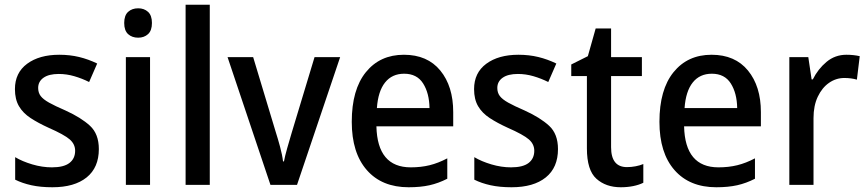

<svg xmlns="http://www.w3.org/2000/svg" viewBox="-20 -780 3659 810"><path d="M397 -151Q397 -73 345.5 -31.5Q294 10 201 10Q151 10 112.5 1.5Q74 -7 44 -22V-117Q74 -99 116 -86.5Q158 -74 199 -74Q249 -74 273 -92.5Q297 -111 297 -144Q297 -172 274 -192Q251 -212 185 -241Q141 -261 109 -282Q77 -303 60 -332Q43 -361 43 -404Q43 -473 94.5 -511Q146 -549 230 -549Q275 -549 314 -539.5Q353 -530 390 -512L356 -434Q326 -449 293.5 -458.5Q261 -468 228 -468Q186 -468 163.5 -452Q141 -436 141 -409Q141 -389 151.5 -375Q162 -361 187 -347Q212 -333 256 -314Q322 -284 359.5 -249.5Q397 -215 397 -151Z M563 -745Q588 -745 604.5 -730Q621 -715 621 -683Q621 -651 604.5 -636Q588 -621 563 -621Q537 -621 520.5 -636Q504 -651 504 -683Q504 -715 520.5 -730Q537 -745 563 -745ZM613 -539V0H511V-539Z M865 0H763V-760H865Z M1121 0 940 -539H1048L1143 -224Q1152 -196 1161.5 -161Q1171 -126 1174 -99H1178Q1182 -121 1191.5 -154.5Q1201 -188 1210 -218L1307 -539H1415L1233 0Z M1684 -549Q1783 -549 1837.5 -482.5Q1892 -416 1892 -307V-247H1568Q1572 -74 1713 -74Q1756 -74 1792.5 -83Q1829 -92 1867 -112V-26Q1830 -7 1792 1.5Q1754 10 1704 10Q1591 10 1527.5 -62.5Q1464 -135 1464 -266Q1464 -402 1523.5 -475.5Q1583 -549 1684 -549ZM1685 -469Q1634 -469 1604.5 -432Q1575 -395 1570 -324H1792Q1791 -387 1765 -428Q1739 -469 1685 -469Z M2334 -151Q2334 -73 2282.5 -31.5Q2231 10 2138 10Q2088 10 2049.5 1.5Q2011 -7 1981 -22V-117Q2011 -99 2053 -86.5Q2095 -74 2136 -74Q2186 -74 2210 -92.5Q2234 -111 2234 -144Q2234 -172 2211 -192Q2188 -212 2122 -241Q2078 -261 2046 -282Q2014 -303 1997 -332Q1980 -361 1980 -404Q1980 -473 2031.5 -511Q2083 -549 2167 -549Q2212 -549 2251 -539.5Q2290 -530 2327 -512L2293 -434Q2263 -449 2230.5 -458.5Q2198 -468 2165 -468Q2123 -468 2100.5 -452Q2078 -436 2078 -409Q2078 -389 2088.5 -375Q2099 -361 2124 -347Q2149 -333 2193 -314Q2259 -284 2296.5 -249.5Q2334 -215 2334 -151Z M2625 -75Q2643 -75 2661.5 -78.5Q2680 -82 2694 -88V-9Q2676 0 2651.5 5Q2627 10 2599 10Q2536 10 2496 -26Q2456 -62 2456 -154V-459H2390V-508L2460 -543L2493 -660H2558V-539H2688V-459H2558V-159Q2558 -75 2625 -75Z M2982 -549Q3081 -549 3135.5 -482.5Q3190 -416 3190 -307V-247H2866Q2870 -74 3011 -74Q3054 -74 3090.5 -83Q3127 -92 3165 -112V-26Q3128 -7 3090 1.5Q3052 10 3002 10Q2889 10 2825.5 -62.5Q2762 -135 2762 -266Q2762 -402 2821.5 -475.5Q2881 -549 2982 -549ZM2983 -469Q2932 -469 2902.5 -432Q2873 -395 2868 -324H3090Q3089 -387 3063 -428Q3037 -469 2983 -469Z M3551 -549Q3581 -549 3607 -543L3595 -444Q3571 -451 3542 -451Q3507 -451 3477.5 -430.5Q3448 -410 3430 -372Q3412 -334 3412 -282V0H3310V-539H3390L3404 -445H3409Q3431 -489 3467 -519Q3503 -549 3551 -549Z"/></svg>

Font: Noto Sans Georgian SemiCondensed Medium
Style: Regular
Weight: 500
Width: 4
Designer: Monotype Design Team, Akaki Razmadze
Foundry: Google LLC
Version: Version 2.005; ttfautohint (v1.8.4.7-5d5b)